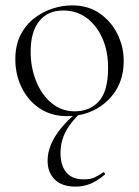

<svg xmlns="http://www.w3.org/2000/svg" viewBox="-20 -419 517 714"><path d="M262 275Q210 275 183.5 248.5Q157 222 157 179Q157 135 183.5 91Q210 47 262 2L281 -1Q241 37 223 73Q205 109 205 150Q205 196 226.5 222Q248 248 291 248Q317 248 333.5 240Q350 232 363 222Q365 220 368.5 224Q372 228 370 230Q342 254 316 264.5Q290 275 262 275ZM230 13Q171 13 127.5 -16Q84 -45 60.5 -93.5Q37 -142 37 -198Q37 -250 56 -288Q75 -326 106.5 -350.5Q138 -375 175 -387Q212 -399 248 -399Q308 -399 351 -369Q394 -339 417 -292Q440 -245 440 -193Q440 -129 411 -83Q382 -37 334.5 -12Q287 13 230 13ZM258 -5Q314 -5 348 -42.5Q382 -80 382 -167Q382 -228 361 -276Q340 -324 302.5 -352Q265 -380 215 -380Q158 -380 126 -340.5Q94 -301 94 -227Q94 -168 114.5 -117Q135 -66 172 -35.5Q209 -5 258 -5Z"/></svg>

Font: Cormorant Garamond Light Light
Style: Regular
Weight: 300
Version: Version 4.001